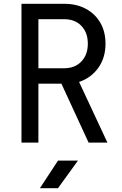

<svg xmlns="http://www.w3.org/2000/svg" viewBox="-20 -750 640 1010"><path d="M93 0V-730H318Q383 -730 432 -703.5Q481 -677 508 -630Q535 -583 535 -520Q535 -446 497 -393Q459 -340 396 -319L545 0H446L303 -310H182V0ZM182 -391H318Q374 -391 408 -426.5Q442 -462 442 -520Q442 -579 408 -614Q374 -649 318 -649H182ZM190 240 285 95H390L285 240Z"/></svg>

Font: JetBrainsMonoNL NF
Style: Regular
Weight: 400
Designer: Philipp Nurullin, Konstantin Bulenkov
Foundry: JetBrains
Version: Version 2.304; ttfautohint (v1.8.4.7-5d5b);Nerd Fonts 3.2.1